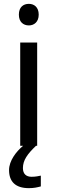

<svg xmlns="http://www.w3.org/2000/svg" viewBox="-20 -757 298 997"><path d="M130 -737C101 -737 78 -720 78 -681C78 -643 101 -625 130 -625C157 -625 181 -643 181 -681C181 -720 157 -737 130 -737ZM99 116C99 75 122 43 167 0H173V-536H85V0H100C64 30 27 78 27 126C27 185 59 220 130 220C156 220 173 216 192 211V155C181 157 166 161 144 161C116 161 99 146 99 116Z"/></svg>

Font: Noto Sans Syriac Western
Style: Regular
Weight: 400
Designer: Patrick Giasson and the Monotype Design Team
Foundry: Monotype Imaging Inc.
Version: Version 3.000